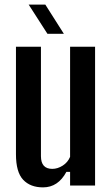

<svg xmlns="http://www.w3.org/2000/svg" viewBox="-20 -802 477 830"><path d="M166 8Q111 8 80 -25Q49 -58 49 -135V-600H157V-127Q157 -72 206 -72Q229 -72 251 -86Q273 -100 283 -124V-600H391V0H283V-59H267Q231 8 166 8ZM104 -782H176L256 -656H185Z"/></svg>

Font: Big Shoulders Display
Style: Bold
Weight: 700
Designer: Patric King
Foundry: XO Type Co
Version: Version 1.000; ttfautohint (v1.8.2)